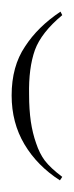

<svg xmlns="http://www.w3.org/2000/svg" viewBox="-20 135 127 330"><path d="M87 439Q67 424 57 411Q48 399 42 381Q36 364 33 344Q30 323 30 298Q29 252 40 221Q51 191 87 161L84 155Q45 181 23 215Q0 249 0 299Q0 346 22 383Q44 420 83 445Z"/></svg>

Font: Bravura Text
Style: Regular
Weight: 400
Designer: Daniel Spreadbury et al.
Foundry: Steinberg Media Technologies GmbH
Version: Version 1.393